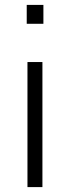

<svg xmlns="http://www.w3.org/2000/svg" viewBox="-20 -763 286 783"><path d="M89 -666V-743H157V-666ZM92 0V-510H153V0Z"/></svg>

Font: Azeri Sans Light
Style: Regular
Weight: 300
Designer: Hector Gatti & Omnibus-Type (original fonts) / Cristiano Sobral (main changes and remastering)
Version: Version 1.000; ttfautohint (v1.6)